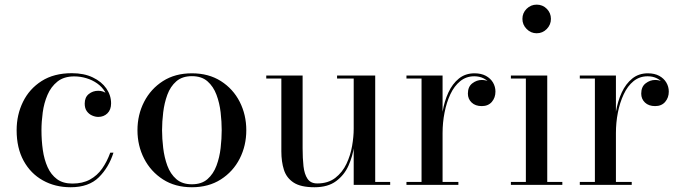

<svg xmlns="http://www.w3.org/2000/svg" viewBox="-20 -778 2860 808"><path d="M277.5 10Q212 10 160.5 -18.8Q109 -47.5 79.5 -101.2Q50 -155 50 -230Q50 -295 76.8 -349.5Q103.5 -404 155.2 -437Q207 -470 282.5 -470Q333.5 -470 370.5 -452.2Q407.5 -434.5 427.5 -405.8Q447.5 -377 447.5 -343Q447.5 -316 432 -301Q416.5 -286 393.5 -286Q381 -286 367.8 -291.8Q354.5 -297.5 345.5 -309.8Q336.5 -322 336.5 -342Q336.5 -368.5 353.5 -382.2Q370.5 -396 393.5 -396Q415 -396 430.8 -382.8Q446.5 -369.5 446.5 -343H434.5Q434.5 -370 422.2 -391Q410 -412 389.2 -426.8Q368.5 -441.5 343.2 -449Q318 -456.5 292.5 -456.5Q249 -456.5 221.8 -434.8Q194.5 -413 179.8 -378.5Q165 -344 159.8 -304.8Q154.5 -265.5 154.5 -230Q154.5 -187 160.2 -146.8Q166 -106.5 180.2 -74.8Q194.5 -43 219.8 -24.2Q245 -5.5 284.5 -5.5Q327.5 -5.5 358.2 -22.2Q389 -39 409.8 -68.5Q430.5 -98 444 -135.5H457.5Q438 -73.5 395.8 -31.8Q353.5 10 277.5 10Z M787.5 10Q717 10 665.8 -23Q614.5 -56 586.5 -110.5Q558.5 -165 558.5 -230Q558.5 -295 586.5 -349.5Q614.5 -404 665.8 -436.8Q717 -469.5 787.5 -469.5Q858 -469.5 909.5 -436.8Q961 -404 988.8 -349.5Q1016.5 -295 1016.5 -230Q1016.5 -165 988.8 -110.5Q961 -56 909.5 -23Q858 10 787.5 10ZM787.5 -2.5Q828.5 -2.5 853.2 -24.2Q878 -46 891 -80.8Q904 -115.5 908.5 -155.2Q913 -195 913 -230Q913 -265.5 908.5 -305Q904 -344.5 891 -379.2Q878 -414 853.2 -435.8Q828.5 -457.5 787.5 -457.5Q747 -457.5 722 -435.8Q697 -414 684.2 -379.2Q671.5 -344.5 666.8 -305Q662 -265.5 662 -230Q662 -195 666.8 -155.2Q671.5 -115.5 684.2 -80.8Q697 -46 722 -24.2Q747 -2.5 787.5 -2.5Z M1303.5 10Q1245.5 10 1215.5 -9.8Q1185.5 -29.5 1174.8 -63.5Q1164 -97.5 1164 -141V-447.5H1100.5V-460H1253.5V-154Q1253.5 -112 1257.2 -78.5Q1261 -45 1274.2 -25.5Q1287.5 -6 1315 -6Q1360.5 -6 1390.8 -29.2Q1421 -52.5 1438 -88.5Q1455 -124.5 1461.8 -164Q1468.5 -203.5 1468.5 -236L1476.5 -239.5Q1476.5 -205.5 1470.2 -162.8Q1464 -120 1446.5 -80.8Q1429 -41.5 1394.5 -15.8Q1360 10 1303.5 10ZM1468.5 0V-447.5H1398.5V-460H1559V-12.5H1622V0Z M1835 -218Q1835 -263 1842.5 -307.5Q1850 -352 1867 -388.8Q1884 -425.5 1911.2 -447.5Q1938.5 -469.5 1977 -469.5Q2005 -469.5 2024.8 -458.8Q2044.5 -448 2054.8 -430.5Q2065 -413 2065 -392.5Q2065 -367 2049.8 -349.2Q2034.5 -331.5 2007.5 -331.5Q1980.5 -331.5 1964.8 -346.5Q1949 -361.5 1949 -384Q1949 -413 1967.5 -427.2Q1986 -441.5 2007.5 -441.5Q2023.5 -441.5 2036.5 -435Q2049.5 -428.5 2057 -417.2Q2064.5 -406 2064.5 -392.5H2052Q2052 -410.5 2042.2 -425Q2032.5 -439.5 2015.2 -448.2Q1998 -457 1976 -457Q1942 -457 1916.8 -436.5Q1891.5 -416 1875.2 -381.2Q1859 -346.5 1850.8 -304.2Q1842.5 -262 1842.5 -218ZM1842.5 -460V-12.5H1909V0H1690.5V-12.5H1754V-447.5H1690.5V-460Z M2238.5 -638Q2214 -638 2196.2 -656Q2178.5 -674 2178.5 -698.5Q2178.5 -723.5 2196.2 -741Q2214 -758.5 2238.5 -758.5Q2263.5 -758.5 2281 -741Q2298.5 -723.5 2298.5 -698.5Q2298.5 -674 2281 -656Q2263.5 -638 2238.5 -638ZM2283 -460V-12.5H2346.5V0H2130V-12.5H2193V-447.5H2130V-460Z M2564.5 -218Q2564.5 -263 2572 -307.5Q2579.5 -352 2596.5 -388.8Q2613.5 -425.5 2640.8 -447.5Q2668 -469.5 2706.5 -469.5Q2734.5 -469.5 2754.2 -458.8Q2774 -448 2784.2 -430.5Q2794.5 -413 2794.5 -392.5Q2794.5 -367 2779.2 -349.2Q2764 -331.5 2737 -331.5Q2710 -331.5 2694.2 -346.5Q2678.5 -361.5 2678.5 -384Q2678.5 -413 2697 -427.2Q2715.5 -441.5 2737 -441.5Q2753 -441.5 2766 -435Q2779 -428.5 2786.5 -417.2Q2794 -406 2794 -392.5H2781.5Q2781.5 -410.5 2771.8 -425Q2762 -439.5 2744.8 -448.2Q2727.5 -457 2705.5 -457Q2671.5 -457 2646.2 -436.5Q2621 -416 2604.8 -381.2Q2588.5 -346.5 2580.2 -304.2Q2572 -262 2572 -218ZM2572 -460V-12.5H2638.5V0H2420V-12.5H2483.5V-447.5H2420V-460Z"/></svg>

Font: Bodoni Moda 18pt
Style: Regular
Weight: 400
Designer: Owen Earl
Foundry: indestructible type
Version: Version 2.005